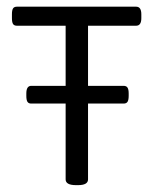

<svg xmlns="http://www.w3.org/2000/svg" viewBox="-20 -549 455 571"><path d="M384.9 -529.1Q400.3 -529.1 400.3 -506.5V-495Q400.3 -472.5 384.9 -472.5H241.8V-293.7H347.6Q355.9 -293.7 359.3 -288.3Q362.7 -283 362.7 -271.1V-264Q362.7 -251.7 359.3 -246.3Q355.9 -241 347.6 -241H241.8V-15.5Q241.8 1.6 212 1.6H206.1Q175.2 1.6 175.2 -15.5V-241H72.9Q65 -241 61.6 -246.3Q58.3 -251.7 58.3 -264V-271.1Q58.3 -293.7 72.9 -293.7H175.2V-472.5H30.1Q22.2 -472.5 18.8 -477.6Q15.5 -482.8 15.5 -495V-506.5Q15.5 -518.8 18.8 -524Q22.2 -529.1 30.1 -529.1Z"/></svg>

Font: Jaldi
Style: Regular
Weight: 400
Designer: Pablo Cosgaya and Nicolas Silva
Foundry: Omnibus-Type
Version: Version 1.001;PS 001.001;hotconv 1.0.70;makeotf.lib2.5.58329